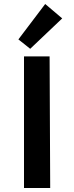

<svg xmlns="http://www.w3.org/2000/svg" viewBox="-20 -940 371 960"><path d="M131 -696 72 -743 206 -920 291 -848ZM100 0V-658H228L231 0Z"/></svg>

Font: EauTest
Style: Bold
Weight: 700
Designer: Christian Thalmann (Catharsis Fonts)
Version: Version 0.001;PS 000.001;hotconv 1.0.88;makeotf.lib2.5.64775